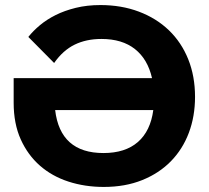

<svg xmlns="http://www.w3.org/2000/svg" viewBox="-20 -731 825 759"><path d="M390 8Q316 8 251 -13Q186 -34 138 -76Q90 -118 62 -180Q34 -242 34 -325V-422H581Q564 -497 513.5 -537Q463 -577 381 -577Q321 -577 275 -554.5Q229 -532 194 -482L92 -585Q111 -609 138 -631.5Q165 -654 200 -671.5Q235 -689 279.5 -700Q324 -711 377 -711Q460 -711 529 -685Q598 -659 647.5 -611.5Q697 -564 724 -497Q751 -430 751 -348Q751 -271 726.5 -206Q702 -141 655.5 -93.5Q609 -46 542 -19Q475 8 390 8ZM389 -126Q475 -126 525 -169.5Q575 -213 586 -296H198Q218 -126 389 -126Z"/></svg>

Font: Tilda Sans Extra Bold
Style: Regular
Weight: 800
Designer: ParaType Ltd
Foundry: ParaType Ltd
Version: Version 1.009